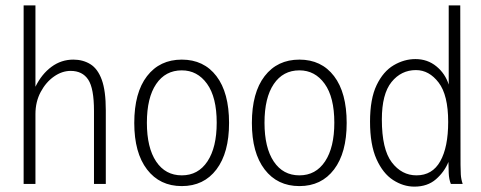

<svg xmlns="http://www.w3.org/2000/svg" viewBox="-20 -685 1792 715"><path d="M68 0V-665H112V-362Q135 -409 171.5 -436Q208 -463 253 -463Q289 -463 316.5 -446Q344 -429 359 -388Q374 -347 374 -274V0H330V-272Q330 -356 308.5 -388.5Q287 -421 243 -421Q211 -421 181 -400Q151 -379 131.5 -342.5Q112 -306 112 -260V0Z M657 8Q575 8 527.5 -54Q480 -116 480 -227Q480 -340 527.5 -401.5Q575 -463 657 -463Q739 -463 786 -401.5Q833 -340 833 -227Q833 -116 786 -54Q739 8 657 8ZM657 -32Q718 -32 752.5 -84Q787 -136 787 -228Q787 -323 751 -373Q715 -423 657 -423Q596 -423 561.5 -372Q527 -321 527 -228Q527 -135 561.5 -83.5Q596 -32 657 -32Z M1095 8Q1013 8 965.5 -54Q918 -116 918 -227Q918 -340 965.5 -401.5Q1013 -463 1095 -463Q1177 -463 1224 -401.5Q1271 -340 1271 -227Q1271 -116 1224 -54Q1177 8 1095 8ZM1095 -32Q1156 -32 1190.5 -84Q1225 -136 1225 -228Q1225 -323 1189 -373Q1153 -423 1095 -423Q1034 -423 999.5 -372Q965 -321 965 -228Q965 -135 999.5 -83.5Q1034 -32 1095 -32Z M1523 10Q1482 10 1444 -14.5Q1406 -39 1382 -92.5Q1358 -146 1358 -232Q1358 -317 1382.5 -368Q1407 -419 1446 -442Q1485 -465 1527 -465Q1572 -465 1605 -438Q1638 -411 1651 -370V-665H1694L1695 -71Q1695 -53 1696 -35.5Q1697 -18 1703 0H1659Q1652 -17 1651 -40.5Q1650 -64 1650 -82Q1635 -45 1603.5 -17.5Q1572 10 1523 10ZM1531 -32Q1590 -32 1619.5 -84.5Q1649 -137 1649 -231Q1649 -331 1613.5 -377.5Q1578 -424 1529 -424Q1474 -424 1438 -379.5Q1402 -335 1402 -240Q1402 -129 1439 -80.5Q1476 -32 1531 -32Z"/></svg>

Font: Inconsolata SemiCondensed Light
Style: Regular
Weight: 300
Width: 4
Monospace: yes
Designer: Raph Levien, Cyreal, Brenton Simpson
Foundry: Raph Levien, Cyreal, Google
Version: Version 3.100; ttfautohint (v1.8.4.7-5d5b)